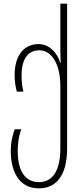

<svg xmlns="http://www.w3.org/2000/svg" viewBox="-20 -780 451 1050"><path d="M193 250C284 250 347 184 347 32V-760H310V-506C310 -484 311 -463 312 -437H309C295 -487 252 -539 191 -539C119 -539 60 -487 60 -368C60 -337 64 -309 72 -279H108C101 -307 98 -334 98 -367C98 -475 147 -505 195 -505C263 -505 310 -428 310 -311V31C310 155 267 216 193 216C116 216 77 152 77 47C77 -15 89 -52 96 -73H61C53 -54 39 -13 39 47C39 155 82 250 193 250Z"/></svg>

Font: Noto Sans Georgian ExtraCondensed ExtraLight
Style: Regular
Weight: 200
Width: 2
Designer: Monotype Design Team, Akaki Razmadze
Foundry: Google LLC
Version: Version 2.005